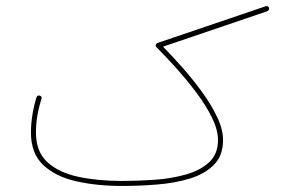

<svg xmlns="http://www.w3.org/2000/svg" viewBox="-20 -615 970 636"><path d="M82.5 -175.8Q82.5 -106.9 123 -68.6Q163.6 -30.3 232.2 -14.6Q300.8 1 384.8 1Q440.9 1 499.5 -3.7Q558.1 -8.3 607.9 -23.2Q657.7 -38.1 688.2 -68.6Q718.8 -99.1 718.8 -150.9Q718.8 -186.5 699.2 -227.5Q679.7 -268.6 648.9 -310.8Q618.2 -353 584 -391.6Q549.8 -430.2 520 -460.4L864.7 -577.6Q868.7 -579.1 870.4 -582.3Q872.1 -585.4 871.1 -588.4Q870.6 -591.8 867.4 -593.8Q864.3 -595.7 859.9 -594.2L502 -472.7Q499.5 -472.2 497.6 -469.5Q495.6 -466.8 495.6 -464.4Q495.6 -462.4 496.6 -460.9Q497.6 -459.5 498.5 -458.5Q528.8 -428.2 563.7 -389.4Q598.6 -350.6 630.4 -308.3Q662.1 -266.1 682.1 -225.6Q702.1 -185.1 702.1 -150.9Q702.1 -104.5 672.6 -77.4Q643.1 -50.3 595.5 -36.9Q547.9 -23.4 492.4 -19.5Q437 -15.6 384.8 -15.6Q303.7 -15.6 239 -29.5Q174.3 -43.5 136.7 -78.1Q99.1 -112.8 99.1 -175.8Q99.1 -203.1 103.5 -230.2Q107.9 -257.3 117.2 -287.1Q120.1 -295.4 111.8 -298.3Q108.4 -299.3 105.2 -297.9Q102.1 -296.4 100.6 -292Q82.5 -231.4 82.5 -175.8Z"/></svg>

Font: Mikhak VF
Style: Regular
Weight: 100
Designer: Amin Abedi
Version: Version 3.001